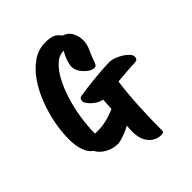

<svg xmlns="http://www.w3.org/2000/svg" viewBox="-246 -865 1160 1160"><g transform="rotate(-45 334.0 -285.0)"><path d="M225 14Q183 14 145 -6.5Q107 -27 88 -62Q61 -80 47 -120.5Q33 -161 33 -216Q33 -280 47 -351Q61 -422 87.5 -489.5Q114 -557 152.5 -611.5Q191 -666 239.5 -698.5Q288 -731 346 -731Q379 -731 403.5 -723.5Q428 -716 448 -687Q486 -674 502 -643.5Q518 -613 518 -580Q518 -544 502.5 -511Q487 -478 471 -433Q467 -423 462.5 -417Q458 -411 447 -411Q431 -411 409 -426Q387 -441 370.5 -465Q354 -489 354 -514Q354 -531 363 -559.5Q372 -588 390 -616Q353 -618 320 -589.5Q287 -561 259.5 -511Q232 -461 211.5 -397Q191 -333 180 -263.5Q169 -194 169 -129Q175 -128 181 -128Q187 -128 193 -128Q231 -128 269.5 -137.5Q308 -147 345 -164L349 -240Q327 -242 305 -257Q283 -272 268 -290.5Q253 -309 253 -321Q253 -333 257.5 -339.5Q262 -346 275 -348Q304 -353 340.5 -357.5Q377 -362 414 -365.5Q451 -369 483.5 -371Q516 -373 535 -373Q555 -373 578 -364.5Q601 -356 621.5 -343Q642 -330 655 -315.5Q668 -301 668 -289Q668 -271 659 -266Q650 -261 631 -261Q609 -261 571 -257.5Q533 -254 492 -251Q479 -154 474 -53.5Q469 47 469 146Q469 155 462.5 158Q456 161 447 161Q398 161 365.5 121.5Q333 82 337 5L339 -27Q319 -15 296 -6Q273 3 253.5 8.5Q234 14 225 14Z"/></g></svg>

Font: Protest Riot
Style: Regular
Weight: 400
Designer: Octavio Pardo
Foundry: Ashler Design
Version: Version 2.005; ttfautohint (v1.8.4.7-5d5b)